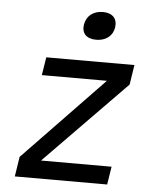

<svg xmlns="http://www.w3.org/2000/svg" viewBox="-54 -823 709 870"><g transform="rotate(5 300.0 -388.5)"><path d="M359 -649C403 -649 434 -673 440 -712C446 -752 423 -777 379 -777C335 -777 304 -752 298 -712C292 -673 315 -649 359 -649ZM46 0H466L479 -82H158L528 -460L542 -550H141L128 -468H424L60 -90Z"/></g></svg>

Font: JetBrains Mono
Style: Italic
Weight: 400
Italic angle: -9°
Monospace: yes
Designer: Philipp Nurullin, Konstantin Bulenkov
Foundry: JetBrains
Version: Version 2.305